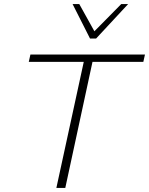

<svg xmlns="http://www.w3.org/2000/svg" viewBox="-20 -927 735 947"><path d="M258 0 401 -658H444L302 0ZM122 -622 130 -658H695L687 -622ZM424 -737 435 -762 578 -907H612L454 -737ZM424 -737 338 -907H371L451 -763L454 -737Z"/></svg>

Font: Ysabeau Infant ExtraLight
Style: Italic
Weight: 250
Italic angle: -12°
Designer: Christian Thalmann (Catharsis Fonts)
Version: Version 2.001;gftools[0.9.30]; featfreeze: ss01,ss02,lnum